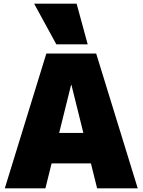

<svg xmlns="http://www.w3.org/2000/svg" viewBox="-20 -1020 772 1040"><path d="M6 0 231 -730H501L726 0H506L367 -560H365L226 0ZM171 -135V-300H561V-135ZM285 -780 165 -1000H395L455 -780Z"/></svg>

Font: M PLUS 2 Thin Black
Style: Regular
Weight: 900
Version: Version 1.001